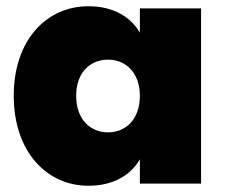

<svg xmlns="http://www.w3.org/2000/svg" viewBox="-20 -588 720 615"><path d="M24 -281C24 -102 130 7 263 7C343 7 399 -27 428 -78V0H624V-561H428V-483C399 -534 343 -568 263 -568C130 -568 24 -461 24 -281ZM428 -281C428 -205 382 -164 326 -164C270 -164 224 -205 224 -281C224 -357 270 -397 326 -397C382 -397 428 -356 428 -281Z"/></svg>

Font: SVN-Poppins ExtraBold
Style: Regular
Weight: 800
Designer: Ninad Kale (Devanagari), Jonny Pinhorn (Latin)
Foundry: Indian Type Foundry
Version: Version 3.002 2017; ttfautohint (v1.8.3)